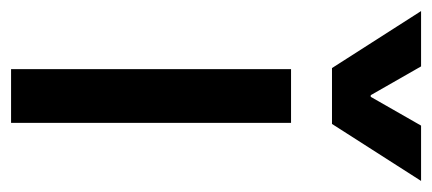

<svg xmlns="http://www.w3.org/2000/svg" viewBox="-266 -544 781 347"><g transform="rotate(90 124.5 -370.5)"><path d="M173 -506V0H76V-506ZM71 -741 123 -650H126L178 -741H278L175 -580H74L-29 -741Z"/></g></svg>

Font: Museo Sans Medium
Style: Regular
Weight: 500
Designer: Jos Buivenga
Foundry: Jos Buivenga & Rosetta Type Foundry (extension, remastering)
Version: Version 3.600;PS 1.000;hotconv 1.0.88;makeotf.lib2.5.647800;